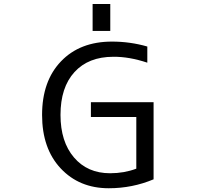

<svg xmlns="http://www.w3.org/2000/svg" viewBox="-20 -956 1040 987"><path d="M456.1 -796.9V-935.5H546.9V-796.9ZM447.3 -430.7H769.5V-34.2Q660.2 11.7 539.1 11.7Q387.7 11.7 292 -90.3Q196.3 -192.4 196.3 -365.2Q196.3 -539.1 293.5 -640.6Q390.6 -742.2 555.7 -742.2Q649.4 -742.2 737.3 -716.8V-633.8Q643.6 -665 562.5 -664.1Q434.6 -664.1 362.8 -585.4Q291 -506.8 291 -365.2Q291 -227.5 360.4 -146.5Q429.7 -65.4 545.9 -65.4Q618.2 -65.4 680.7 -88.9V-354.5H447.3Z"/></svg>

Font: Gen Shin Gothic Monospace Regular
Style: Regular
Weight: 400
Designer: [Source Han Sans]
Ryoko NISHIZUKA  (kana & ideographs); Paul D. Hunt (Latin, Greek & Cyrillic); Wenlong ZHANG  (bopomofo
Version: Version 1.002.20150607